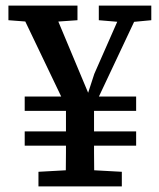

<svg xmlns="http://www.w3.org/2000/svg" viewBox="-20 -664 568 684"><path d="M297 -245H234L43 -644H164L303 -312H287L316 -401L423 -644H485ZM102 -585 10 -592V-644H256V-592L156 -585ZM244 -59H286L414 -52V0H117V-52ZM215 -179V-316H315V-178Q315 -149 315 -120.5Q315 -92 315.5 -62.5Q316 -33 316 0H214Q214 -33 214.5 -62.5Q215 -92 215 -120.5Q215 -149 215 -179ZM415 -585 332 -592V-644H519V-592L445 -585ZM68 -145V-196H465V-145ZM68 -269V-320H465V-269Z"/></svg>

Font: Source Serif 4 Medium
Style: Regular
Weight: 500
Designer: Frank Grießhammer
Foundry: Adobe Systems Incorporated
Version: Version 4.004;hotconv 1.0.116;makeotfexe 2.5.65601